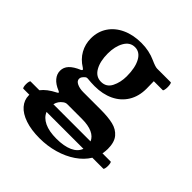

<svg xmlns="http://www.w3.org/2000/svg" viewBox="-230 -556 960 960"><g transform="rotate(45 249.5 -76.0)"><path d="M533.2 103.5Q536.1 103.5 537.8 111.1Q539.6 118.7 539.6 128.4Q539.6 139.2 537.6 147Q535.6 154.8 532.7 154.8H455.1Q433.1 190.9 394 217.5Q355 244.1 304.7 258.5Q254.4 272.9 199.7 272.9Q140.6 272.9 97.7 258.3Q54.7 243.7 32.2 217.8Q9.8 191.9 9.8 159.2V154.8H-32.7Q-35.6 154.8 -37.6 147.2Q-39.6 139.6 -39.6 129.4Q-39.6 118.7 -37.6 111.1Q-35.6 103.5 -32.7 103.5H29.3Q51.8 73.7 99.1 49.8Q106 46.9 106 43Q106 40.5 98.1 37.1Q65.9 23.9 49.6 4.4Q33.2 -15.1 33.2 -38.6Q33.2 -63 50.5 -81.5Q67.9 -100.1 104 -115.2Q110.4 -118.2 110.4 -121.6Q110.4 -125 103 -129.9Q65.9 -152.8 46.9 -187Q27.8 -221.2 27.8 -262.2Q27.8 -310.1 52.2 -346.9Q76.7 -383.8 121.1 -404.3Q165.5 -424.8 223.1 -424.8Q278.3 -424.8 324.2 -403.8Q356.4 -389.2 369.1 -389.2H465.3Q468.3 -389.2 470.2 -380.9Q472.2 -372.6 472.2 -361.3Q472.2 -350.1 470.2 -341.6Q468.3 -333 465.3 -333H401.9Q402.8 -314.5 402.8 -280.8Q402.8 -226.6 378.4 -187Q354 -147.5 310.3 -126.7Q266.6 -106 210 -106Q186 -106 158.2 -108.9Q150.4 -108.9 147 -106Q137.7 -98.1 133.3 -91.6Q128.9 -85 128.9 -77.6Q128.9 -62 147.5 -53.5Q166 -44.9 190.9 -44.9H314.9Q367.2 -44.9 402.1 -36.6Q437 -28.3 458 -3.4Q479 21.5 479 68.8Q479 84 475.6 103.5ZM141.1 -268.1Q141.1 -213.4 160.9 -178.7Q180.7 -144 217.3 -144Q254.9 -144 272 -178Q289.1 -211.9 289.1 -254.9Q289.1 -315.4 269.5 -351.3Q250 -387.2 215.3 -387.2Q180.2 -387.2 160.6 -352.8Q141.1 -318.4 141.1 -268.1ZM128.4 103.5H391.1Q381.3 79.6 353.5 66.9Q325.7 54.2 280.8 54.2H176.8Q167 54.2 157.2 61Q134.3 77.1 128.4 103.5ZM392.1 154.8H131.3Q143.1 183.6 175.8 199.2Q208.5 214.8 260.7 214.8Q313.5 214.8 347.7 199.5Q381.8 184.1 392.1 154.8Z"/></g></svg>

Font: JuniusX
Style: Bold
Weight: 700
Designer: Peter S. Baker
Foundry: Briery Creek Software
Version: Version 1.004